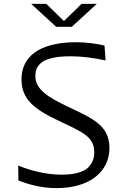

<svg xmlns="http://www.w3.org/2000/svg" viewBox="-20 -961 660 991"><path d="M525 -649 519.5 -726C469 -737.5 419.5 -743 372 -743C229 -743 91 -698 91 -550C91 -449.5 156.5 -397.5 278 -340C405 -279.5 466.5 -256.5 466.5 -175C466.5 -132 447.5 -107 431 -93C412.5 -77.5 377 -59.5 298 -59.5C216.5 -59.5 134.5 -81.5 74 -106.5L75 -29.5C128 -9 193.5 10 272 10C439.5 10 545 -72 545 -198.5C543.5 -315.5 457 -350 329 -411C225 -460.5 162.5 -501 162.5 -568.5C162.5 -606 176.5 -623.5 195 -638.5C214.5 -654.5 258 -670.5 342.5 -670.5C399.5 -670.5 460 -663.5 525 -649ZM141 -941H219L310 -852.5L401 -941H479.5L350.5 -822.5H270Z"/></svg>

Font: Monaspace Argon Light
Style: Regular
Weight: 300
Designer: Riley Cran & the Lettermatic Team
Foundry: Lettermatic
Version: Version 1.000 (Monaspace Argon)